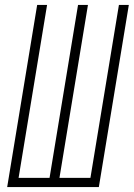

<svg xmlns="http://www.w3.org/2000/svg" viewBox="-20 -755 540 775"><path d="M9 0 130 -735H170L55 -37H180L295 -735H335L220 -37H345L460 -735H500L379 0Z"/></svg>

Font: Iosevka SS18 Extralight
Style: Italic
Weight: 200
Italic angle: -9°
Monospace: yes
Designer: Belleve Invis
Foundry: Belleve Invis
Version: Version 25.1.1; ttfautohint (v1.8.4)